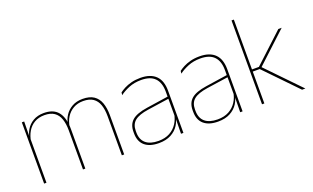

<svg xmlns="http://www.w3.org/2000/svg" viewBox="-75 -1042 2330 1430"><g transform="rotate(-20 1090.0 -327.0)"><path d="M715.5 0H697V-310Q697 -363 684 -400.5Q671 -438 641.8 -458.2Q612.5 -478.5 563.5 -478.5Q519 -478.5 485.2 -459.2Q451.5 -440 430.8 -406.8Q410 -373.5 404 -331.5L393.5 -351.5H398.5Q403 -389 424 -421.8Q445 -454.5 480.5 -474.8Q516 -495 564.5 -495Q620 -495 653 -472.8Q686 -450.5 700.8 -409.2Q715.5 -368 715.5 -311ZM99.5 0H81V-485.5H99.5L97.5 -357.5H99.5ZM407.5 0H389V-309.5Q389 -362.5 376 -400.2Q363 -438 334 -458.2Q305 -478.5 256.5 -478.5Q210.5 -478.5 176.8 -458.8Q143 -439 122.8 -404.2Q102.5 -369.5 96 -325L85.5 -344H92.5Q97 -385 117 -419.2Q137 -453.5 172.5 -474.2Q208 -495 257.5 -495Q324 -495 359.8 -460.8Q395.5 -426.5 405 -358Q406.5 -346.5 407 -336Q407.5 -325.5 407.5 -314Z M1185 0H1166L1168 -128L1166.5 -131.5V-292V-334.5Q1166.5 -404.5 1131.2 -441.2Q1096 -478 1022.5 -478Q968 -478 925 -460.2Q882 -442.5 852.5 -420L855 -441Q870.5 -453 894.2 -465.5Q918 -478 950.2 -486.5Q982.5 -495 1022.5 -495Q1064 -495 1094.5 -484.2Q1125 -473.5 1145.2 -453Q1165.5 -432.5 1175.2 -402.8Q1185 -373 1185 -335ZM989 9.5Q916.5 9.5 877.2 -24.2Q838 -58 838 -123V-134.5Q838 -192.5 874 -224.2Q910 -256 994.5 -268.5L1175.5 -295.5L1176 -278.5L998 -252.5Q923 -241.5 889.8 -214.5Q856.5 -187.5 856.5 -135.5V-124Q856.5 -66.5 891.2 -36.8Q926 -7 991.5 -7Q1043.5 -7 1080.8 -27.2Q1118 -47.5 1140.5 -82.2Q1163 -117 1169.5 -160.5L1179 -142H1173Q1169 -102.5 1147 -67.8Q1125 -33 1085.5 -11.8Q1046 9.5 989 9.5Z M1654 0H1635L1637 -128L1635.5 -131.5V-292V-334.5Q1635.5 -404.5 1600.2 -441.2Q1565 -478 1491.5 -478Q1437 -478 1394 -460.2Q1351 -442.5 1321.5 -420L1324 -441Q1339.5 -453 1363.2 -465.5Q1387 -478 1419.2 -486.5Q1451.5 -495 1491.5 -495Q1533 -495 1563.5 -484.2Q1594 -473.5 1614.2 -453Q1634.5 -432.5 1644.2 -402.8Q1654 -373 1654 -335ZM1458 9.5Q1385.5 9.5 1346.2 -24.2Q1307 -58 1307 -123V-134.5Q1307 -192.5 1343 -224.2Q1379 -256 1463.5 -268.5L1644.5 -295.5L1645 -278.5L1467 -252.5Q1392 -241.5 1358.8 -214.5Q1325.5 -187.5 1325.5 -135.5V-124Q1325.5 -66.5 1360.2 -36.8Q1395 -7 1460.5 -7Q1512.5 -7 1549.8 -27.2Q1587 -47.5 1609.5 -82.2Q1632 -117 1638.5 -160.5L1648 -142H1642Q1638 -102.5 1616 -67.8Q1594 -33 1554.5 -11.8Q1515 9.5 1458 9.5Z M2151.5 0H2125.5L1881.5 -252.5H1820V-269.5H1881.5L2114 -485.5H2140.5L1893 -255.5V-267.5ZM1826.5 0H1808V-664.5H1826.5Z"/></g></svg>

Font: Anek Malayalam Thin
Style: Regular
Weight: 250
Version: Version 1.003